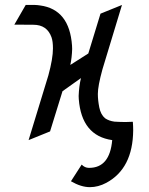

<svg xmlns="http://www.w3.org/2000/svg" viewBox="-20 -567 602 777"><path d="M194.3 -371.1Q194.3 -399.4 188.5 -416Q170.4 -466.8 115.2 -466.8Q76.2 -466.8 38.1 -467.3L84 -546.9Q96.2 -546.9 105.5 -546.9Q121.1 -547.4 130.9 -546.4Q134.3 -545.9 142.6 -544.9Q261.2 -528.8 271.5 -382.3Q272 -375.5 272 -368.7Q271 -334.5 264.6 -304.2L337.4 -350.6L386.7 -511.7L473.6 -546.9L394.5 -286.1Q376 -218.8 376 -187Q376 -161.6 381.8 -132.3Q387.7 -103 405.3 -88.4Q420.9 -77.6 443.4 -74.7Q468.3 -73.2 488.3 -73.2Q503.4 -73.2 517.6 -74.2Q519 -56.2 519 -39.6Q517.6 115.2 410.2 172.9Q377.4 190.4 343.8 190.4Q308.1 190.4 267.1 166.5L310.5 99.1Q323.2 112.3 339.8 112.3Q340.3 112.3 340.8 112.3Q424.3 112.3 434.1 0Q310.1 -17.6 298.8 -166Q298.3 -172.4 298.3 -178.7Q299.8 -218.3 307.6 -251L232.9 -197.8L182.6 -35.2L95.7 0L175.8 -262.2Q194.3 -330.1 194.3 -371.1Z"/></svg>

Font: NovaMono
Style: Regular
Weight: 400
Monospace: yes
Version: Version 1.2